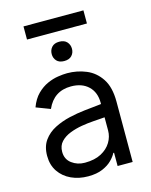

<svg xmlns="http://www.w3.org/2000/svg" viewBox="-127 -939 813 1033"><g transform="rotate(-15 279.0 -422.5)"><path d="M400.6 0V-73.9H396.3Q387.8 -56.1 367.9 -35.9Q348 -15.6 315 -1.4Q282 12.8 234.4 12.8Q182.5 12.8 140.3 -6.7Q98 -26.3 73.2 -62.9Q48.3 -99.4 48.3 -150.6Q48.3 -202.4 72.8 -236.3Q97.3 -270.2 136.5 -290.1Q175.8 -310 220.3 -320.3Q264.9 -330.6 306.1 -335Q347.3 -339.5 375 -342.3L400.6 -345.2V-352.3Q400.6 -410.9 364.9 -444.8Q329.2 -478.7 268.5 -478.7Q172.9 -478.7 133.5 -389.2L55.4 -419Q71.7 -463.1 98.5 -489.7Q125.4 -516.3 155.9 -530Q186.4 -543.7 215.7 -548.1Q245 -552.6 267 -552.6Q322.4 -552.6 372.2 -532Q421.9 -511.4 453.1 -464.1Q484.4 -416.9 484.4 -336.6V0ZM400.6 -271.3 383.5 -269.9Q366.8 -268.5 336.6 -266.5Q306.5 -264.6 271.3 -258.7Q236.2 -252.8 204.4 -240.4Q172.6 -228 152.3 -206.3Q132.1 -184.7 132.1 -150.6Q132.1 -109 163.2 -85.8Q194.2 -62.5 235.8 -62.5Q290.5 -62.5 327.1 -82Q363.6 -101.6 382.1 -132.5Q400.6 -163.4 400.6 -197.4ZM439.6 -856.5V-783.4H105.8V-856.5ZM213.8 -672.9Q213.8 -695.7 228 -711.5Q242.2 -727.3 269.9 -727.3Q297.9 -727.3 312.3 -711.5Q326.7 -695.7 326.7 -672.9Q326.7 -650.6 312.3 -635.1Q297.9 -619.7 269.9 -619.7Q242.2 -619.7 228 -635.1Q213.8 -650.6 213.8 -672.9Z"/></g></svg>

Font: Inter UI
Style: Regular
Weight: 400
Designer: Rasmus Andersson
Foundry: rsms
Version: Version 2.2